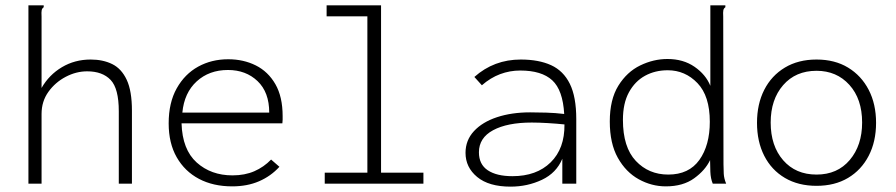

<svg xmlns="http://www.w3.org/2000/svg" viewBox="-20 -685 3340 716"><path d="M86 -665H143V-658Q137 -654 135.5 -647Q134 -640 135 -623V-357Q163 -406 211 -434.5Q259 -463 318 -463Q364 -463 398.5 -446Q433 -429 452.5 -387.5Q472 -346 472 -272V0H423V-270Q423 -355 392.5 -387Q362 -419 305 -419Q264 -419 225 -398.5Q186 -378 160.5 -342.5Q135 -307 135 -260V0H86Z M846 10Q775 10 722 -18Q669 -46 639 -98.5Q609 -151 609 -225Q609 -302 639 -355.5Q669 -409 719 -436.5Q769 -464 831 -464Q888 -464 934 -441Q980 -418 1007 -371Q1034 -324 1034 -252Q1034 -244 1034 -238.5Q1034 -233 1033 -225H657Q660 -127 713.5 -79Q767 -31 847 -31Q893 -31 928.5 -46.5Q964 -62 991 -90L1022 -63Q990 -28 946 -9Q902 10 846 10ZM660 -265H984Q984 -341 940.5 -382.5Q897 -424 830 -424Q760 -424 713.5 -381.5Q667 -339 660 -265Z M1191 0V-41H1350V-624H1198V-665H1401V-41H1559V0Z M1884 11Q1803 11 1759.5 -25Q1716 -61 1716 -115Q1716 -162 1747.5 -196Q1779 -230 1833.5 -248Q1888 -266 1957 -266Q1983 -266 2017 -265Q2051 -264 2084 -260Q2079 -349 2039.5 -385.5Q2000 -422 1920 -422Q1881 -422 1845 -408.5Q1809 -395 1777 -367L1749 -398Q1822 -463 1922 -463Q1989 -463 2035 -442Q2081 -421 2105 -372.5Q2129 -324 2129 -241V0H2077V-93Q2055 -40 2001 -14.5Q1947 11 1884 11ZM1766 -117Q1766 -72 1799 -50Q1832 -28 1891 -28Q1981 -28 2033.5 -79.5Q2086 -131 2085 -221Q2056 -224 2022.5 -226Q1989 -228 1963 -228Q1872 -228 1819 -199.5Q1766 -171 1766 -117Z M2463 10Q2410 10 2362 -16.5Q2314 -43 2284 -96.5Q2254 -150 2254 -232Q2254 -314 2286 -365.5Q2318 -417 2367.5 -441Q2417 -465 2469 -465Q2528 -465 2570 -436Q2612 -407 2629 -365V-665H2685V-658Q2679 -654 2677.5 -647Q2676 -640 2677 -623L2678 -73Q2678 -55 2679 -37Q2680 -19 2688 0H2638Q2630 -19 2629 -44.5Q2628 -70 2628 -88Q2610 -50 2568.5 -20Q2527 10 2463 10ZM2472 -34Q2549 -34 2588 -88.5Q2627 -143 2627 -231Q2627 -327 2581 -375Q2535 -423 2470 -423Q2423 -423 2385.5 -402.5Q2348 -382 2325.5 -341Q2303 -300 2303 -238Q2303 -136 2351 -85Q2399 -34 2472 -34Z M3025 8Q2957 8 2907 -21.5Q2857 -51 2830 -104Q2803 -157 2803 -227Q2803 -297 2830 -350Q2857 -403 2907 -433Q2957 -463 3025 -463Q3093 -463 3142.5 -433Q3192 -403 3219.5 -350Q3247 -297 3247 -227Q3247 -157 3219.5 -104Q3192 -51 3142.5 -21.5Q3093 8 3025 8ZM3025 -34Q3103 -34 3149 -88.5Q3195 -143 3195 -228Q3195 -316 3147.5 -368.5Q3100 -421 3025 -421Q2947 -421 2900.5 -367.5Q2854 -314 2854 -228Q2854 -141 2900.5 -87.5Q2947 -34 3025 -34Z"/></svg>

Font: Inconsolata SemiExpanded Light
Style: Regular
Weight: 300
Width: 6
Monospace: yes
Designer: Raph Levien, Cyreal, Brenton Simpson
Foundry: Raph Levien, Cyreal, Google
Version: Version 3.001; ttfautohint (v1.8.2.53-6de2)